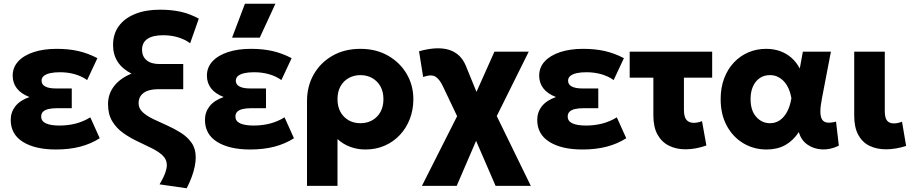

<svg xmlns="http://www.w3.org/2000/svg" viewBox="-20 -787 4899 1030"><path d="M280 15Q168.5 15 103 -25.8Q37.5 -66.5 37.5 -144Q37.5 -185 62.2 -216.8Q87 -248.5 138 -266.5Q92 -284.5 70 -313.5Q48 -342.5 48 -381Q48 -425.5 77.8 -457.8Q107.5 -490 160.8 -507.5Q214 -525 283.5 -525Q348.5 -525 400 -513.2Q451.5 -501.5 502.5 -475L447.5 -357.5Q418 -378.5 380.8 -389Q343.5 -399.5 301.5 -399.5Q272 -399.5 250 -394.8Q228 -390 215.5 -380Q203 -370 203 -354Q203 -333.5 222.8 -323Q242.5 -312.5 279 -312.5H365V-206.5H285Q258.5 -206.5 239.8 -202Q221 -197.5 211 -187.8Q201 -178 201 -162Q201 -136.5 226.8 -125Q252.5 -113.5 299 -113.5Q345 -113.5 386.5 -124.2Q428 -135 464.5 -157.5L515 -45.5Q468.5 -15.5 410.2 -0.2Q352 15 280 15Z M981.5 223 836 202Q856.5 167.5 865.8 142Q875 116.5 875 98.5Q875 68 852.2 46.8Q829.5 25.5 793.5 7.8Q757.5 -10 717.2 -29Q677 -48 641 -73.5Q605 -99 582.2 -136.5Q559.5 -174 559.5 -228.5Q559.5 -283 592.2 -325.2Q625 -367.5 685.5 -392Q586.5 -442.5 586.5 -546Q586.5 -604.5 617.2 -646.8Q648 -689 704.5 -712Q761 -735 838.5 -735Q900.5 -735 950.2 -723.8Q1000 -712.5 1046.5 -687L1000 -555Q970.5 -576.5 933.8 -587.2Q897 -598 855 -598Q799.5 -598 770.8 -578.2Q742 -558.5 742 -520.5Q742 -484 766.5 -463.8Q791 -443.5 835 -443.5H963V-308.5H829Q778 -308.5 750.8 -288.8Q723.5 -269 723.5 -233Q723.5 -205 745.8 -184.8Q768 -164.5 803 -147.8Q838 -131 877 -113.8Q916 -96.5 951 -74.2Q986 -52 1008 -20.5Q1030 11 1030 57Q1030 80 1024.5 107Q1019 134 1008 163.5Q997 193 981.5 223Z M1322 15Q1210.5 15 1145 -25.8Q1079.5 -66.5 1079.5 -144Q1079.5 -185 1104.2 -216.8Q1129 -248.5 1180 -266.5Q1134 -284.5 1112 -313.5Q1090 -342.5 1090 -381Q1090 -425.5 1119.8 -457.8Q1149.5 -490 1202.8 -507.5Q1256 -525 1325.5 -525Q1390.5 -525 1442 -513.2Q1493.5 -501.5 1544.5 -475L1489.5 -357.5Q1460 -378.5 1422.8 -389Q1385.5 -399.5 1343.5 -399.5Q1314 -399.5 1292 -394.8Q1270 -390 1257.5 -380Q1245 -370 1245 -354Q1245 -333.5 1264.8 -323Q1284.5 -312.5 1321 -312.5H1407V-206.5H1327Q1300.5 -206.5 1281.8 -202Q1263 -197.5 1253 -187.8Q1243 -178 1243 -162Q1243 -136.5 1268.8 -125Q1294.5 -113.5 1341 -113.5Q1387 -113.5 1428.5 -124.2Q1470 -135 1506.5 -157.5L1557 -45.5Q1510.5 -15.5 1452.2 -0.2Q1394 15 1322 15ZM1225 -585 1294 -767H1457.5L1373.5 -585Z M1627 210V-245.5Q1627 -325 1663.2 -388.2Q1699.5 -451.5 1764 -488.2Q1828.5 -525 1913.5 -525Q1998 -525 2062 -488.2Q2126 -451.5 2161.8 -390.2Q2197.5 -329 2197.5 -255Q2197.5 -198 2178.5 -148.8Q2159.5 -99.5 2125 -62.8Q2090.5 -26 2043.5 -5.5Q1996.5 15 1940 15Q1897 15 1858.2 0.5Q1819.5 -14 1790.5 -41V210ZM1913.5 -126Q1949 -126 1977 -141.8Q2005 -157.5 2021 -186.5Q2037 -215.5 2037 -255Q2037 -295 2020.8 -323.8Q2004.5 -352.5 1976.8 -368.2Q1949 -384 1913.5 -384Q1878.5 -384 1850.5 -368.2Q1822.5 -352.5 1806.5 -323.8Q1790.5 -295 1790.5 -255Q1790.5 -215.5 1806.5 -186.5Q1822.5 -157.5 1850.2 -141.8Q1878 -126 1913.5 -126Z M2243.5 210 2462 -222.5 2463.5 -98 2357 -322Q2338.5 -362 2316 -375.8Q2293.5 -389.5 2250 -374L2228 -512Q2326.5 -539.5 2389.5 -519.5Q2452.5 -499.5 2479.5 -433L2566 -221L2509.5 -234.5L2632.5 -510H2816.5L2608.5 -91L2616 -223.5L2827.5 210H2638.5L2508.5 -90.5H2559.5L2430 210Z M3104.5 15Q2993 15 2927.5 -25.8Q2862 -66.5 2862 -144Q2862 -185 2886.8 -216.8Q2911.5 -248.5 2962.5 -266.5Q2916.5 -284.5 2894.5 -313.5Q2872.5 -342.5 2872.5 -381Q2872.5 -425.5 2902.2 -457.8Q2932 -490 2985.2 -507.5Q3038.5 -525 3108 -525Q3173 -525 3224.5 -513.2Q3276 -501.5 3327 -475L3272 -357.5Q3242.5 -378.5 3205.2 -389Q3168 -399.5 3126 -399.5Q3096.5 -399.5 3074.5 -394.8Q3052.5 -390 3040 -380Q3027.5 -370 3027.5 -354Q3027.5 -333.5 3047.2 -323Q3067 -312.5 3103.5 -312.5H3189.5V-206.5H3109.5Q3083 -206.5 3064.2 -202Q3045.5 -197.5 3035.5 -187.8Q3025.5 -178 3025.5 -162Q3025.5 -136.5 3051.2 -125Q3077 -113.5 3123.5 -113.5Q3169.5 -113.5 3211 -124.2Q3252.5 -135 3289 -157.5L3339.5 -45.5Q3293 -15.5 3234.8 -0.2Q3176.5 15 3104.5 15Z M3657.5 14Q3607.5 14 3568.5 -5.5Q3529.5 -25 3507.2 -65.2Q3485 -105.5 3485 -168V-370.5H3358V-510H3800.5V-370.5H3649V-198.5Q3649 -159.5 3662.8 -143.8Q3676.5 -128 3701.5 -128Q3712 -128 3723 -130.2Q3734 -132.5 3746 -137L3769.5 -6.5Q3741 3.5 3712.5 8.8Q3684 14 3657.5 14Z M4092 15Q4024.5 15 3968.5 -18Q3912.5 -51 3879.2 -111.8Q3846 -172.5 3846 -255Q3846 -317 3865 -367Q3884 -417 3917.5 -452.2Q3951 -487.5 3995 -506.2Q4039 -525 4090 -525Q4130.5 -525 4164.8 -512.8Q4199 -500.5 4225.8 -477Q4252.5 -453.5 4270.5 -419.5L4287 -510H4437.5L4389.5 -260Q4381 -217 4381 -189Q4381 -161 4389.8 -146.5Q4398.5 -132 4417.2 -129.5Q4436 -127 4465 -134.5L4480 -5.5Q4434 17 4389 14.5Q4344 12 4310.5 -12Q4277 -36 4265.5 -78.5Q4234.5 -32 4192.2 -8.5Q4150 15 4092 15ZM4110.5 -126Q4139.5 -126 4162.8 -141.5Q4186 -157 4202.2 -187Q4218.5 -217 4225.5 -260.5Q4222.5 -277.5 4216.8 -295.2Q4211 -313 4201.5 -329Q4192 -345 4178.8 -357.2Q4165.5 -369.5 4148.5 -376.8Q4131.5 -384 4110 -384Q4079.5 -384 4056.2 -368.5Q4033 -353 4019.8 -324.2Q4006.5 -295.5 4006.5 -256Q4006.5 -193.5 4037 -159.8Q4067.5 -126 4110.5 -126Z M4733.5 14Q4682.5 14 4644 -5Q4605.5 -24 4584 -64Q4562.5 -104 4562.5 -166.5V-510H4726.5V-192Q4726.5 -154.5 4738.8 -139.8Q4751 -125 4775 -125Q4785 -125 4796 -127.2Q4807 -129.5 4819 -134L4841 -4Q4812.5 5 4785.2 9.5Q4758 14 4733.5 14Z"/></svg>

Font: Geologica Thin Roman
Style: Bold
Weight: 700
Version: Version 1.010;gftools[0.9.28]